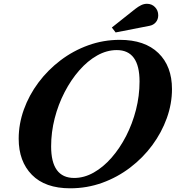

<svg xmlns="http://www.w3.org/2000/svg" viewBox="-20 -982 926 1012"><path d="M350 10.5Q218 10.5 148.2 -60.5Q78.5 -131.5 78.5 -250.5Q78.5 -329 105.8 -404.8Q133 -480.5 182.5 -546.8Q232 -613 298.8 -663.8Q365.5 -714.5 445 -743.2Q524.5 -772 611.5 -772Q743 -772 814.8 -702.5Q886.5 -633 886.5 -512.5Q886.5 -435 859.2 -359.2Q832 -283.5 782.8 -216.8Q733.5 -150 666.2 -98.8Q599 -47.5 518.8 -18.5Q438.5 10.5 350 10.5ZM371 -44Q423.5 -44 474 -72.5Q524.5 -101 568 -150.8Q611.5 -200.5 644.8 -265.2Q678 -330 696.8 -403.5Q715.5 -477 715.5 -552.5Q715.5 -718 595.5 -718Q542.5 -718 492 -689.5Q441.5 -661 397.8 -611Q354 -561 320.5 -496.2Q287 -431.5 268.2 -358.2Q249.5 -285 249.5 -210.5Q249.5 -44 371 -44ZM589.5 -811 569.5 -837 693 -935Q709 -947.5 724 -954.8Q739 -962 754.5 -962Q780 -962 797 -944.5Q814 -927 814 -901.5Q814 -880 801.5 -865Q789 -850 768.5 -846Z"/></svg>

Font: Libre Caslon Text
Style: Italic
Weight: 400
Italic angle: -22.583°
Designer: Pablo Impallari, Rodrigo Fuenzalida, Katja Schimmel
Foundry: Pablo Impallari, Rodrigo Fuenzalida
Version: Version 2.000